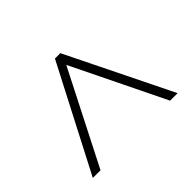

<svg xmlns="http://www.w3.org/2000/svg" viewBox="-98 -866 706 706"><g transform="rotate(-45 255.0 -512.5)"><path d="M34 -308 246 -717H274L475 -308H436L259 -671L74 -308Z"/></g></svg>

Font: Noto Sans Georgian SemiCondensed ExtraLight
Style: Regular
Weight: 200
Width: 4
Designer: Monotype Design Team, Akaki Razmadze
Foundry: Google LLC
Version: Version 2.005; ttfautohint (v1.8.4.7-5d5b)